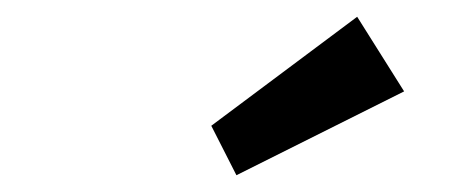

<svg xmlns="http://www.w3.org/2000/svg" viewBox="-20 -807 540 229"><path d="M262 -598 232 -657 406 -787 462 -698Z"/></svg>

Font: Lexend Med
Style: Italic
Weight: 500
Italic angle: -8.13011°
Designer: Bonnie Shaver-Troup, Thomas Jockin
Foundry: Lexend
Version: Version 1.007